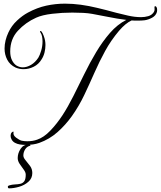

<svg xmlns="http://www.w3.org/2000/svg" viewBox="-20 -695 881 1052"><path d="M63 88Q51 82 44.5 71Q38 60 38 49Q38 38 44 31Q47 27 51.5 26.5Q56 26 54 31Q51 46 68 59Q85 72 99 76Q114 79 129 79Q160 79 184 70Q220 58 255.5 21Q291 -16 322 -63Q352 -109 381.5 -167.5Q411 -226 441.5 -288.5Q472 -351 507 -409.5Q542 -468 582.5 -514.5Q623 -561 672 -586Q623 -592 571.5 -602.5Q520 -613 485 -619Q463 -623 435 -624.5Q407 -626 376 -626Q321 -626 266 -619.5Q211 -613 178 -598Q120 -572 78 -526.5Q36 -481 36 -413Q36 -385 45.5 -365.5Q55 -346 70 -336Q87 -326 105 -326Q127 -326 150 -339.5Q173 -353 190 -379Q198 -392 205.5 -417Q213 -442 213 -468Q213 -482 210.5 -495Q208 -508 201 -518Q199 -522 199 -522Q199 -525 202 -525Q206 -525 209 -520Q214 -513 219.5 -498.5Q225 -484 227 -472Q228 -466 228.5 -460Q229 -454 229 -448Q229 -428 224 -407.5Q219 -387 208 -370Q192 -343 165 -329.5Q138 -316 109 -316Q86 -316 65 -325Q34 -340 19.5 -368Q5 -396 5 -429Q5 -451 10.5 -473.5Q16 -496 26 -517Q43 -554 73 -582Q103 -610 133 -626Q183 -653 233.5 -664Q284 -675 336 -675Q379 -675 423 -669Q467 -663 512 -652Q563 -640 617 -625Q644 -618 681.5 -609.5Q719 -601 753 -601Q773 -601 792.5 -606.5Q812 -612 823 -629Q827 -635 827 -644Q827 -649 826.5 -653.5Q826 -658 827 -659Q829 -661 831 -661Q835 -661 838 -655Q841 -651 841 -640Q841 -633 840 -630Q834 -609 813.5 -598Q793 -587 773 -584Q765 -583 755.5 -582.5Q746 -582 736 -582Q728 -582 719 -582Q710 -582 701 -583Q668 -568 632 -526Q588 -474 556 -415.5Q524 -357 497 -295.5Q470 -234 441.5 -174Q413 -114 374 -59Q339 -10 295 29Q251 68 195 88Q164 99 121 99Q104 99 89 96.5Q74 94 63 88ZM30 337Q23 337 23 328Q23 324 26 323Q29 322 30 321Q46 316 62 315.5Q78 315 91.5 312Q105 309 113 298Q121 287 121 262Q121 249 110 234.5Q99 220 88 203.5Q77 187 77 171Q77 145 92.5 121Q108 97 137 97Q146 97 147 103Q128 107 118 123Q108 139 108 157Q108 169 120 183Q132 197 144.5 214Q157 231 157 253Q157 282 135.5 301Q114 320 84.5 328.5Q55 337 30 337Z"/></svg>

Font: MonteCarlo
Style: Regular
Weight: 400
Designer: Robert E. Leuschke
Foundry: Robert E. Leuschke
Version: Version 1.010; ttfautohint (v1.8.3)